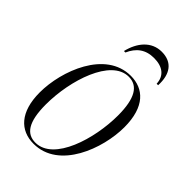

<svg xmlns="http://www.w3.org/2000/svg" viewBox="-221 -817 913 913"><g transform="rotate(45 235.0 -360.5)"><path d="M178 -606H188C210 -656 246 -684 303 -684C361 -684 396 -657 398 -606H408C412 -683 379 -731 308 -731C239 -731 195 -677 178 -606ZM186 10C357 10 436 -208 436 -351C436 -490 370 -546 285 -546C115 -546 34 -329 34 -184C34 -52 96 10 186 10ZM188 0C130 0 95 -44 95 -164C95 -327 162 -536 281 -536C342 -536 375 -485 375 -369C375 -214 312 0 188 0Z"/></g></svg>

Font: Noto Serif Display Condensed Light
Style: Italic
Weight: 300
Width: 3
Italic angle: -12°
Designer: Monotype Design Team
Foundry: Monotype Imaging Inc.
Version: Version 2.009